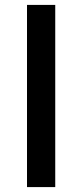

<svg xmlns="http://www.w3.org/2000/svg" viewBox="-20 -762 335 782"><path d="M90 0V-742H205V0Z"/></svg>

Font: Sapa
Style: Regular
Weight: 400
Version: Version 1.20 June 8, 2016